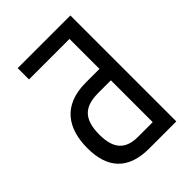

<svg xmlns="http://www.w3.org/2000/svg" viewBox="-207 -814 915 915"><g transform="rotate(-45 250.0 -357.0)"><path d="M80 -638H353V-436H261C105 -436 45 -340 45 -209C45 -76 110 0 251 0H435V-714H80ZM269 -359H353V-77H254C169 -77 131 -121 131 -214C131 -320 175 -359 269 -359Z"/></g></svg>

Font: Noto Sans Mono ExtraCondensed
Style: Regular
Weight: 400
Width: 2
Designer: Monotype Design Team
Foundry: Monotype Imaging Inc.
Version: Version 2.014